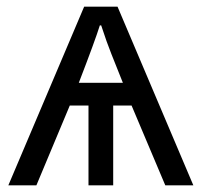

<svg xmlns="http://www.w3.org/2000/svg" viewBox="-20 -555 604 575"><path d="M332 -535 559 0H475L374 -239H319V0H245V-239H189L89 0H5L232 -535ZM216 -307H348Q327 -360 313.5 -393.5Q300 -427 283 -479H279Q265 -434 216 -307Z"/></svg>

Font: Stephens Clock
Style: Regular
Weight: 400
Designer: Peter Wiegel (catfonts.de) with slight modifications by DT1.org
Version: Version 0.9.1